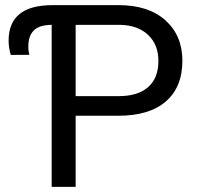

<svg xmlns="http://www.w3.org/2000/svg" viewBox="-20 -731 770 751"><path d="M275.9 -278.3V0H182.1V-633.8Q133.3 -633.3 112.1 -611.8Q90.8 -590.3 90.8 -548.8Q90.8 -529.8 95.2 -516.6L22.5 -516.1Q13.7 -542.5 13.7 -572.3Q13.7 -710.9 185.5 -710.9H444.3Q561 -710.9 627.2 -651.4Q693.4 -591.8 693.4 -493.7Q693.4 -390.1 628.7 -334.2Q564 -278.3 443.4 -278.3ZM275.9 -355H444.3Q519.5 -355 559.6 -390.4Q599.6 -425.8 599.6 -492.7Q599.6 -556.2 559.6 -594.2Q519.5 -632.3 449.7 -633.8H275.9Z"/></svg>

Font: Roboto
Style: Regular
Weight: 400
Designer: Google
Version: Version 2.134; 2016; ttfautohint (v1.6)